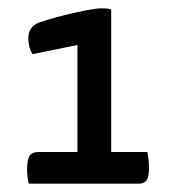

<svg xmlns="http://www.w3.org/2000/svg" viewBox="-20 -730 422 461"><path d="M48 -638Q48 -666 74 -676Q109 -688 157.5 -699Q206 -710 223 -710Q241 -710 247 -707V-365H334Q338 -339 338 -329Q338 -307 332.5 -298Q327 -289 313 -289H49Q45 -308 45 -323Q45 -345 50.5 -355Q56 -365 72 -365H166V-622L58 -600Q48 -616 48 -638Z"/></svg>

Font: Yanone Kaffeesatz
Style: Regular
Weight: 400
Designer: Yanone (Cyrillic: Daniel Pouzeot & Huerta Tipografica)
Foundry: Yanone
Version: Version 1.100;PS 001.100;hotconv 1.0.70;makeotf.lib2.5.58329